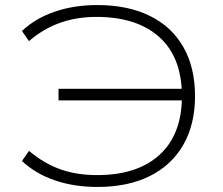

<svg xmlns="http://www.w3.org/2000/svg" viewBox="-20 -733 882 761"><path d="M366 8Q273 8 196.5 -18.5Q120 -45 67 -95L95 -135Q153 -86 218 -62.5Q283 -39 365 -39Q524 -39 612 -119Q700 -199 701 -348L719 -335H212V-381H719L701 -355Q700 -507 611 -586.5Q522 -666 362 -666Q283 -666 216.5 -642Q150 -618 95 -570L67 -610Q118 -659 195 -686Q272 -713 365 -713Q486 -713 573 -670.5Q660 -628 706.5 -547Q753 -466 753 -352Q753 -240 706.5 -159Q660 -78 573.5 -35Q487 8 366 8Z"/></svg>

Font: Nunito Sans 10pt Expanded ExtraLight
Style: Regular
Weight: 250
Width: 7
Designer: Vernon Adams
Foundry: Vernon Adams
Version: Version 3.101;gftools[0.9.27]